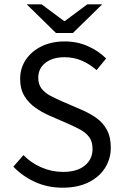

<svg xmlns="http://www.w3.org/2000/svg" viewBox="-20 -861 574 893"><path d="M271.7 12Q202 12 143.8 -14.3Q85.6 -40.6 42.1 -85.8L89.1 -139.6Q124.1 -103.4 172.5 -82.4Q220.9 -61.4 273.2 -61.4Q338.1 -61.4 374.2 -90.8Q410.4 -120.2 410.4 -168.1Q410.4 -201.8 395.7 -222Q381.1 -242.3 356.6 -256.2Q332 -270 300.9 -283.6L206.6 -324.8Q175.4 -338.5 144.8 -359.8Q114.1 -381.2 93.9 -413.8Q73.7 -446.5 73.7 -494.1Q73.7 -544.4 100.3 -583.6Q126.8 -622.8 173.4 -645.6Q220 -668.3 280.3 -668.3Q339.9 -668.3 389.8 -645.9Q439.7 -623.5 473.6 -588.8L429.1 -535Q398 -562.4 360.9 -578.7Q323.8 -594.9 280.3 -594.9Q225.3 -594.9 191.6 -569Q158 -543.2 158 -499.1Q158 -467.6 174.2 -447.7Q190.4 -427.7 215.9 -414.8Q241.4 -401.8 266.6 -390.5L360.1 -350Q399.2 -333.4 429.8 -311.1Q460.3 -288.8 477.8 -256Q495.3 -223.3 495.3 -174.5Q495.3 -122.7 468.7 -80.2Q442 -37.8 391.7 -12.9Q341.3 12 271.7 12ZM240.3 -707.6 104 -841H173.3L277.8 -763.3H281.8L386.2 -841H455.5L319.2 -707.6Z"/></svg>

Font: Source Sans 3
Style: Regular
Weight: 200
Designer: Paul D. Hunt
Foundry: Adobe
Version: Version 3.046;hotconv 1.0.118;makeotfexe 2.5.65603